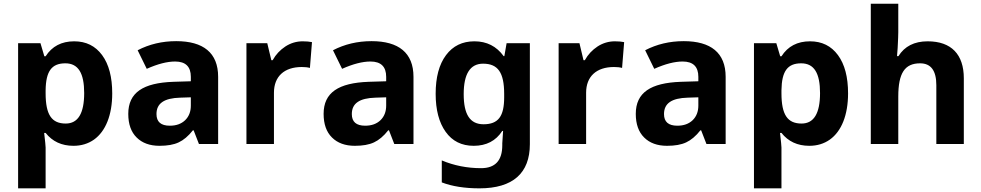

<svg xmlns="http://www.w3.org/2000/svg" viewBox="-20 -780 5316 1040"><path d="M377.9 9.8C420.4 9.8 457.5 -1.5 489.3 -23.9C552.2 -68.8 587.9 -157.2 587.9 -273.9C587.9 -362.3 569.8 -431.6 533.2 -481.4C496.6 -531.2 446.3 -556.2 381.8 -556.2C313.5 -556.2 261.7 -529.3 227.1 -475.1H220.2L199.2 -545.9H78.1V240.2H227.1V19C227.1 11.7 224.6 -14.6 219.2 -60.1H227.1C263.7 -13.7 314 9.8 377.9 9.8ZM334 -437C404.3 -437 436 -383.3 436 -275.9C436 -166 402.8 -110.8 335.9 -110.8C260.3 -110.8 227.1 -157.7 227.1 -274.9V-291C228.5 -395 260.3 -437 334 -437Z M1161.6 0V-363.8C1161.6 -494.1 1081.1 -557.1 934.6 -557.1C857.9 -557.1 788.6 -540.5 725.6 -507.8L774.9 -407.2C834 -433.6 885.3 -446.8 928.7 -446.8C985.4 -446.8 1013.7 -418.9 1013.7 -363.8V-339.8L918.9 -336.9C755.4 -331.1 674.8 -278.8 674.8 -163.1C674.8 -107.9 689.9 -64.9 720.2 -35.2C750 -5.4 791.5 9.8 843.8 9.8C886.2 9.8 920.9 3.9 947.8 -8.8C974.1 -21 1000 -42.5 1024.9 -74.2H1028.8L1057.6 0ZM1013.7 -208C1013.7 -175.3 1003.4 -148.9 982.9 -128.9C961.9 -108.9 934.6 -99.1 899.9 -99.1C851.6 -99.1 827.6 -120.1 827.6 -162.1C827.6 -220.7 869.6 -248.5 956.1 -251L1013.7 -252.9Z M1619.6 -556.2C1585.9 -556.2 1554.7 -546.9 1525.9 -528.3C1497.1 -509.3 1474.1 -484.9 1457 -454.1H1449.7L1427.7 -545.9H1314.9V0H1463.9V-277.8C1463.9 -365.7 1519.5 -417 1614.7 -417C1631.8 -417 1646.5 -415.5 1658.7 -412.1L1669.9 -551.8C1656.7 -554.7 1639.6 -556.2 1619.6 -556.2Z M2219.7 0V-363.8C2219.7 -494.1 2139.2 -557.1 1992.7 -557.1C1916 -557.1 1846.7 -540.5 1783.7 -507.8L1833 -407.2C1892.1 -433.6 1943.4 -446.8 1986.8 -446.8C2043.5 -446.8 2071.8 -418.9 2071.8 -363.8V-339.8L1977.1 -336.9C1813.5 -331.1 1732.9 -278.8 1732.9 -163.1C1732.9 -107.9 1748 -64.9 1778.3 -35.2C1808.1 -5.4 1849.6 9.8 1901.9 9.8C1944.3 9.8 1979 3.9 2005.9 -8.8C2032.2 -21 2058.1 -42.5 2083 -74.2H2086.9L2115.7 0ZM2071.8 -208C2071.8 -175.3 2061.5 -148.9 2041 -128.9C2020 -108.9 1992.7 -99.1 1958 -99.1C1909.7 -99.1 1885.7 -120.1 1885.7 -162.1C1885.7 -220.7 1927.7 -248.5 2014.2 -251L2071.8 -252.9Z M2850.1 -545.9H2724.1L2711.9 -476.1H2708C2669.4 -529.3 2616.7 -556.2 2549.8 -556.2C2484.4 -556.2 2433.1 -531.2 2396 -481.4C2358.4 -431.2 2339.8 -361.3 2339.8 -272C2339.8 -185.1 2357.9 -116.2 2394 -65.9C2429.7 -15.6 2480.5 9.8 2545.9 9.8C2614.3 9.8 2666 -17.1 2700.7 -70.8H2705.1L2700.7 -3.9V6.8C2700.7 89.4 2662.6 130.9 2585.9 130.9C2510.3 130.9 2439 116.7 2373 88.9V208C2429.2 229.5 2497.6 240.2 2577.1 240.2C2758.3 240.2 2850.1 157.7 2850.1 1ZM2599.1 -106.9C2525.4 -106.9 2491.7 -160.6 2491.7 -270C2491.7 -379.9 2526.9 -435.1 2596.7 -435.1C2676.8 -435.1 2710.9 -387.7 2710.9 -271V-252.9C2710.9 -149.9 2679.2 -106.9 2599.1 -106.9Z M3310.5 -556.2C3276.9 -556.2 3245.6 -546.9 3216.8 -528.3C3188 -509.3 3165 -484.9 3147.9 -454.1H3140.6L3118.7 -545.9H3005.9V0H3154.8V-277.8C3154.8 -365.7 3210.4 -417 3305.7 -417C3322.8 -417 3337.4 -415.5 3349.6 -412.1L3360.8 -551.8C3347.7 -554.7 3330.6 -556.2 3310.5 -556.2Z M3910.6 0V-363.8C3910.6 -494.1 3830.1 -557.1 3683.6 -557.1C3606.9 -557.1 3537.6 -540.5 3474.6 -507.8L3523.9 -407.2C3583 -433.6 3634.3 -446.8 3677.7 -446.8C3734.4 -446.8 3762.7 -418.9 3762.7 -363.8V-339.8L3668 -336.9C3504.4 -331.1 3423.8 -278.8 3423.8 -163.1C3423.8 -107.9 3439 -64.9 3469.2 -35.2C3499 -5.4 3540.5 9.8 3592.8 9.8C3635.3 9.8 3669.9 3.9 3696.8 -8.8C3723.1 -21 3749 -42.5 3773.9 -74.2H3777.8L3806.6 0ZM3762.7 -208C3762.7 -175.3 3752.4 -148.9 3731.9 -128.9C3710.9 -108.9 3683.6 -99.1 3648.9 -99.1C3600.6 -99.1 3576.7 -120.1 3576.7 -162.1C3576.7 -220.7 3618.7 -248.5 3705.1 -251L3762.7 -252.9Z M4363.8 9.8C4406.2 9.8 4443.4 -1.5 4475.1 -23.9C4538.1 -68.8 4573.7 -157.2 4573.7 -273.9C4573.7 -362.3 4555.7 -431.6 4519 -481.4C4482.4 -531.2 4432.1 -556.2 4367.7 -556.2C4299.3 -556.2 4247.6 -529.3 4212.9 -475.1H4206.1L4185.1 -545.9H4064V240.2H4212.9V19C4212.9 11.7 4210.4 -14.6 4205.1 -60.1H4212.9C4249.5 -13.7 4299.8 9.8 4363.8 9.8ZM4319.8 -437C4390.1 -437 4421.9 -383.3 4421.9 -275.9C4421.9 -166 4388.7 -110.8 4321.8 -110.8C4246.1 -110.8 4212.9 -157.7 4212.9 -274.9V-291C4214.4 -395 4246.1 -437 4319.8 -437Z M5200.7 -356C5200.7 -484.9 5133.3 -556.2 5004.9 -556.2C4932.6 -556.2 4879.9 -529.3 4846.7 -476.1H4838.9L4842.3 -520C4844.7 -564.5 4845.7 -592.8 4845.7 -605V-759.8H4696.8V0H4845.7V-256.8C4845.7 -383.8 4880.4 -437 4963.9 -437C5022.5 -437 5051.8 -397.5 5051.8 -318.8V0H5200.7Z"/></svg>

Font: Noto Reveo Sans
Style: Bold
Weight: 700
Designer: Monotype Design team
Foundry: Monotype Imaging Inc.
Version: Version 1.04